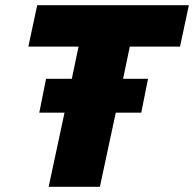

<svg xmlns="http://www.w3.org/2000/svg" viewBox="-20 -718 746 738"><path d="M228 -285H131L157 -415H256L282 -539H89L123 -698H706L672 -539H479L453 -415H549L523 -285H425L364 0H167Z"/></svg>

Font: Azeret Mono ExtraBold
Style: Italic
Weight: 800
Italic angle: -12°
Designer: Martin Vácha
Foundry: Displaay
Version: Version 1.000; Glyphs 3.0.3, build 3074